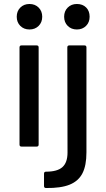

<svg xmlns="http://www.w3.org/2000/svg" viewBox="-20 -737 533 964"><path d="M64 -653Q64 -681 82 -699Q100 -717 128 -717Q156 -717 174 -699Q192 -681 192 -653Q192 -625 174 -607Q156 -589 128 -589Q100 -589 82 -607Q64 -625 64 -653ZM78 -11V-499Q78 -509 88 -509H164Q174 -509 174 -499V-11Q174 -1 164 -1H88Q78 -1 78 -11ZM302 -653Q302 -681 320 -699Q338 -717 366 -717Q395 -717 412.5 -699.5Q430 -682 430 -653Q430 -625 412 -607Q394 -589 366 -589Q338 -589 320 -607Q302 -625 302 -653ZM201 197V135Q201 125 211 125Q268 125 293.5 102Q319 79 319 29L318 -499Q318 -509 328 -509H404Q414 -509 414 -499V28Q414 94 394 133Q374 172 330 190Q286 208 211 207Q201 207 201 197Z"/></svg>

Font: Amber EN Medium
Style: Regular
Weight: 500
Designer: Jeremy Tribby
Foundry: Tribby Type Co.
Version: Version 1.403 November 24, 2021